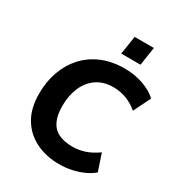

<svg xmlns="http://www.w3.org/2000/svg" viewBox="-213 -1057 1119 1206"><g transform="rotate(30 346.0 -454.0)"><path d="M398 11Q303 11 228 -25.5Q153 -62 110 -133.5Q67 -205 67 -312Q67 -397 93 -470.5Q119 -544 168.5 -599Q218 -654 290.5 -685Q363 -716 456 -716Q529 -716 592 -693.5Q655 -671 692 -635L631 -512Q592 -545 547 -562Q502 -579 453 -579Q381 -579 331.5 -544.5Q282 -510 257 -450.5Q232 -391 232 -317Q232 -251 252 -208.5Q272 -166 313 -146Q354 -126 416 -126Q459 -126 503 -140.5Q547 -155 593 -188L634 -66Q606 -42 567 -24.5Q528 -7 484.5 2Q441 11 398 11ZM388 -786 409 -919H548L528 -786Z"/></g></svg>

Font: Nunito Sans 12pt ExtraBold
Style: Italic
Weight: 800
Italic angle: -9°
Designer: Vernon Adams
Foundry: Vernon Adams
Version: Version 3.101;gftools[0.9.27]